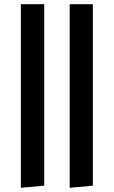

<svg xmlns="http://www.w3.org/2000/svg" viewBox="-20 -750 541 912"><path d="M79 142 190 132V-730H79ZM311 142 421 132V-730H311Z"/></svg>

Font: Arima Koshi ExtraBold
Style: Regular
Weight: 800
Designer: Joana Correia and Natanael Gama
Foundry: NDISCOVER
Version: Version 1.019;PS 001.019;hotconv 1.0.88;makeotf.lib2.5.64775